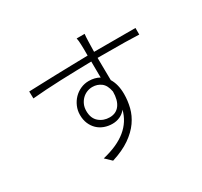

<svg xmlns="http://www.w3.org/2000/svg" viewBox="-159 -961 1274 1210"><g transform="rotate(-30 478.0 -356.0)"><path d="M459 -212Q506 -212 531.5 -246.5Q557 -281 557 -343Q548 -392 521 -412.5Q494 -433 458 -433Q437 -433 417.5 -425Q398 -417 383 -402Q368 -387 359 -366.5Q350 -346 350 -320Q350 -267 382 -239.5Q414 -212 459 -212ZM613 -619H880V-571Q842 -573 779 -574Q716 -575 613 -575H579Q580 -532 580 -488.5Q580 -445 581 -412Q610 -365 610 -295Q610 -246 598 -198Q586 -150 555.5 -106.5Q525 -63 472.5 -26.5Q420 10 340 35L296 -7Q406 -33 469 -84.5Q532 -136 552 -214Q534 -191 508.5 -179.5Q483 -168 454 -168Q423 -168 395.5 -178Q368 -188 347.5 -207.5Q327 -227 315 -255Q303 -283 303 -319Q303 -351 315.5 -380Q328 -409 349 -430.5Q370 -452 398 -464.5Q426 -477 457 -477Q501 -477 534 -458Q534 -481 533.5 -512Q533 -543 533 -575Q479 -574 421.5 -572.5Q364 -571 308 -569Q252 -567 199 -563.5Q146 -560 101 -556L100 -607Q138 -608 189 -610Q240 -612 297.5 -613.5Q355 -615 415 -616.5Q475 -618 532 -619Q532 -645 532 -666Q532 -687 531 -700Q531 -711 529.5 -725.5Q528 -740 526 -747H584Q583 -741 582 -724.5Q581 -708 581 -700Q580 -686 580 -665.5Q580 -645 579 -619Z"/></g></svg>

Font: Kinto Sans Light
Style: Regular
Weight: 300
Designer: Authors: Ryoko NISHIZUKA  (kana & ideographs); Paul D. Hunt (Latin, Greek & Cyrillic); Wenlong ZHANG  (bopomofo); Sandol
Foundry: Adobe Systems Incorporated, ookami Inc.
Version: Version 0.001